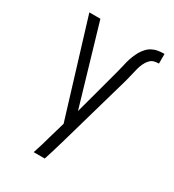

<svg xmlns="http://www.w3.org/2000/svg" viewBox="-180 -631 859 948"><g transform="rotate(30 250.0 -156.5)"><path d="M160 215Q169 189 177 162Q185 135 192 109L218 20L53 -520H116L248 -70L319 -334Q324 -351 327.5 -368Q331 -385 335.5 -401.5Q340 -418 346.5 -434.5Q353 -451 361.5 -466Q370 -481 382 -494Q394 -507 409.5 -515Q425 -523 442 -525.5Q459 -528 477 -528V-473Q464 -473 451.5 -470Q439 -467 430 -458.5Q421 -450 414.5 -439Q408 -428 403.5 -416.5Q399 -405 396 -392.5Q393 -380 390 -368Q387 -356 384 -343.5Q381 -331 378 -319L257 104L251 124Q244 147 237.5 169.5Q231 192 223 215Z"/></g></svg>

Font: Iosevka Fixed Light
Style: Regular
Weight: 300
Monospace: yes
Designer: Belleve Invis
Foundry: Belleve Invis
Version: Version 32.3.0